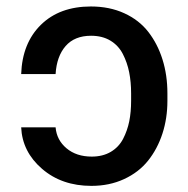

<svg xmlns="http://www.w3.org/2000/svg" viewBox="-20 -573 591 602"><path d="M46.4 -173.8H154.3Q157.7 -133.8 188.7 -107.9Q219.7 -82 267.6 -82Q302.2 -82 327.4 -96.9Q352.5 -111.8 366 -137.7Q379.4 -163.6 385.3 -192.9Q391.1 -222.2 391.1 -256.8V-280.3Q391.1 -315.9 385 -346.4Q378.9 -377 365.2 -403.6Q351.6 -430.2 326.2 -445.6Q300.8 -460.9 265.6 -460.9Q213.9 -460.9 185.8 -428.7Q157.7 -396.5 154.3 -340.8H46.4Q49.8 -438 108.4 -495.4Q167 -552.7 265.1 -552.7Q323.2 -552.7 369.6 -531.5Q416 -510.3 445.1 -472.9Q474.1 -435.5 489.5 -386.5Q504.9 -337.4 504.9 -280.3V-256.8Q504.9 -202.1 489.3 -154.1Q473.6 -106 444.3 -69.3Q415 -32.7 369.1 -11.5Q323.2 9.8 266.6 9.8Q173.8 9.8 111.8 -43.7Q49.8 -97.2 46.4 -173.8Z"/></svg>

Font: Interop Med
Style: Regular
Weight: 500
Designer: Rasmus Andersson, Google, Jang Haemin
Foundry: jhaemin
Version: Version 1.007